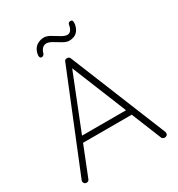

<svg xmlns="http://www.w3.org/2000/svg" viewBox="-205 -1014 1059 1145"><g transform="rotate(-30 324.5 -442.0)"><path d="M312 -657 327 -649 74 -13Q72 -7 67 -3.5Q62 0 56 0Q46 0 41 -5Q36 -10 35 -17Q34 -21 36 -27L305 -689Q308 -697 312.5 -699.5Q317 -702 324 -702Q332 -702 337 -698.5Q342 -695 344 -689L613 -27Q614 -24 614 -19Q614 -10 608 -5Q602 0 593 0Q586 0 580.5 -3.5Q575 -7 573 -13ZM490 -217H142L156 -257H480ZM198 -782Q188 -782 185 -791Q182 -800 186 -817Q195 -850 218 -864Q241 -878 265 -878Q286 -878 310 -863.5Q334 -849 357 -835Q380 -821 397 -821Q412 -821 421.5 -833.5Q431 -846 434 -866Q435 -874 439.5 -879Q444 -884 452 -884Q464 -884 466.5 -874.5Q469 -865 466 -850Q461 -826 449.5 -811.5Q438 -797 422.5 -791Q407 -785 389 -785Q370 -785 346.5 -799Q323 -813 300.5 -826.5Q278 -840 261 -840Q246 -840 234.5 -829.5Q223 -819 216 -796Q214 -789 208.5 -785.5Q203 -782 198 -782Z"/></g></svg>

Font: Quicksand Variable Light
Style: Regular
Weight: 300
Designer: Andrew Paglinawan
Foundry: Andrew Paglinawan
Version: Version 3.004